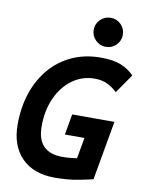

<svg xmlns="http://www.w3.org/2000/svg" viewBox="-100 -1004 823 1084"><g transform="rotate(10 311.0 -462.0)"><path d="M290 9.8Q168.5 9.8 100.3 -59.1Q32.2 -127.9 32.2 -250.5Q32.2 -348.1 59.8 -430.7Q87.4 -513.2 139.6 -574.5Q191.9 -635.7 265.6 -669.4Q339.4 -703.1 431.2 -703.1Q504.4 -703.1 549.1 -683.8Q593.8 -664.6 621.6 -634.3L545.9 -525.4Q522.9 -548.3 491.2 -564.2Q459.5 -580.1 416.5 -580.1Q346.2 -580.1 289.8 -539.6Q233.4 -499 200.4 -427.5Q167.5 -356 167.5 -263.2Q167.5 -113.3 312.5 -113.3Q335 -113.3 356 -115.2Q377 -117.2 395.5 -120.1L417 -240.2H304.7L325.7 -358.9H567.9L507.8 -19.5Q483.9 -13.2 424.1 -1.7Q364.3 9.8 290 9.8ZM445.8 -767.6Q411.6 -767.6 387 -792Q362.3 -816.4 362.3 -850.6Q362.3 -885.7 387 -909.9Q411.6 -934.1 445.8 -934.1Q480.5 -934.1 504.9 -909.9Q529.3 -885.7 529.3 -850.6Q529.3 -816.4 504.9 -792Q480.5 -767.6 445.8 -767.6Z"/></g></svg>

Font: Cascadia Code PL
Style: Bold Italic
Weight: 700
Italic angle: -10°
Monospace: yes
Designer: Aaron Bell
Foundry: Saja Typeworks
Version: Version 2404.023; ttfautohint (v1.8.4)